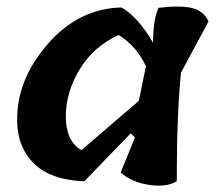

<svg xmlns="http://www.w3.org/2000/svg" viewBox="-20 -573 665 592"><path d="M383 -162 240 -14Q136 -18 84.5 -69Q33 -120 33 -201Q31 -326 126.5 -436.5Q222 -547 355 -550Q407 -519 452 -441V-442Q452 -514 469 -549Q538 -557 573 -548Q608 -539 623 -507L538 -349Q525 -220 525 -14Q493 5 439.5 -3Q386 -11 352 -41L396 -149ZM231 -110Q293 -163 408 -262L430 -369Q400 -432 346 -465Q270 -431 226.5 -360.5Q183 -290 183 -214Q183 -138 231 -110Z"/></svg>

Font: Tillana SemiBold
Style: Regular
Weight: 600
Designer: Lipi Raval (Devanagari, Latin), Jonny Pinhorn (Latin)
Foundry: Indian Type Foundry
Version: Version 2.003;PS 1.0;hotconv 1.0.79;makeotf.lib2.5.61930; tt